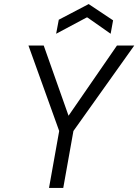

<svg xmlns="http://www.w3.org/2000/svg" viewBox="-20 -924 680 944"><path d="M221 0 271 -280 120 -700H195L317 -355L555 -700H640L341 -280L291 0ZM256 -758 269 -827 416 -904 536 -824 524 -758 410 -838H406Z"/></svg>

Font: DM Mono Light
Style: Italic
Weight: 300
Italic angle: -10°
Designer: Colophon Foundry
Foundry: Colophon Foundry
Version: Version 1.000; ttfautohint (v1.8.2.53-6de2)